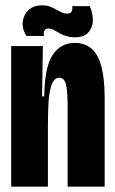

<svg xmlns="http://www.w3.org/2000/svg" viewBox="-20 -701 433 721"><path d="M22 0V-313V-528H141L138 -339H146Q148 -452 178.5 -496Q209 -540 261 -540Q319 -540 346 -490Q373 -440 373 -332V0H234V-298Q234 -357 228 -383Q222 -409 203 -409Q184 -409 174.5 -384.5Q165 -360 162.5 -321Q160 -282 160 -236V0ZM262 -561Q237 -561 219 -569Q201 -577 187.5 -585.5Q174 -594 163 -594Q151 -594 146.5 -585.5Q142 -577 146 -566H79Q62 -594 65.5 -620.5Q69 -647 88 -664Q107 -681 138 -681Q160 -681 176 -673Q192 -665 205.5 -657.5Q219 -650 232 -650Q246 -650 249.5 -658.5Q253 -667 251 -678H317Q330 -648 328.5 -621.5Q327 -595 310.5 -578Q294 -561 262 -561Z"/></svg>

Font: Bricolage Grotesque 96pt Condensed Bricolage Grotesque 48pt Condensed Regular
Style: Bold
Weight: 700
Width: 3
Designer: Mathieu Triay
Foundry: Atelier Triay
Version: Version 1.001; ttfautohint (v1.8.4.7-5d5b);gftools[0.9.33.de